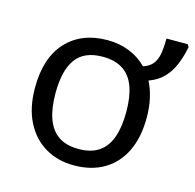

<svg xmlns="http://www.w3.org/2000/svg" viewBox="-95 -715 836 823"><g transform="rotate(15 323.0 -304.0)"><path d="M551 -269Q551 -180 520.5 -117.5Q490 -55 434 -22.5Q378 10 301 10Q230 10 174.5 -22.5Q119 -55 87 -117.5Q55 -180 55 -269Q55 -402 122 -474Q189 -546 304 -546Q357 -546 401.5 -528Q446 -510 478 -477Q508 -486 522.5 -506.5Q537 -527 541 -556Q545 -585 545 -618H639L646 -607Q637 -561 621.5 -525Q606 -489 581 -463.5Q556 -438 517 -424Q533 -393 542 -354Q551 -315 551 -269ZM146 -269Q146 -202 162.5 -156Q179 -110 213.5 -86.5Q248 -63 303 -63Q358 -63 392.5 -86.5Q427 -110 443.5 -156Q460 -202 460 -269Q460 -336 443.5 -381Q427 -426 392 -449Q357 -472 302 -472Q220 -472 183 -421Q146 -370 146 -269Z"/></g></svg>

Font: Noto Sans Ambassadori
Style: Regular
Weight: 400
Designer: Monotype Design Team
Foundry: Monotype Imaging Inc.
Version: Version 2.013